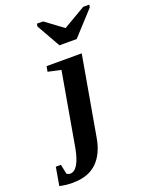

<svg xmlns="http://www.w3.org/2000/svg" viewBox="-302 -790 846 1089"><g transform="rotate(-20 121.0 -245.0)"><path d="M-49 213 -53 214Q-96 214 -135 205L-116 95H-85L-73 153Q-63 160 -51 160Q-26 160 -6 127Q13 94 24 35L102 -410L24 -427L30 -459H242L158 19Q142 114 89 164Q37 213 -49 213ZM377 -704 374 -688 243 -545H139L58 -688L61 -704H98L205 -625L340 -704Z"/></g></svg>

Font: Libra Serif Modern
Style: Bold Italic
Weight: 700
Italic angle: -12°
Designer: Stefan Peev, Context Ltd
Foundry: Stefan Peev, Context Ltd
Version: Version 1.000